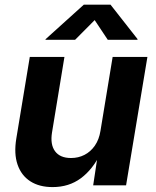

<svg xmlns="http://www.w3.org/2000/svg" viewBox="-20 -781 657 809"><path d="M201.7 7.3Q145.5 7.3 107.7 -17.1Q69.8 -41.5 54 -87.4Q38.1 -133.3 48.8 -197.8L105.5 -541H251.5L199.2 -223.1Q190.9 -172.4 211.9 -143.8Q232.9 -115.2 279.3 -115.2Q310.1 -115.2 335.9 -128.4Q361.8 -141.6 379.6 -167.2Q397.5 -192.9 403.3 -229.5L454.6 -541H601.1L511.2 0H372.6L393.1 -135.7H404.3Q371.1 -67.4 320.8 -30Q270.5 7.3 201.7 7.3ZM296.4 -613.3H171.4L172.4 -616.2L333 -761.2H445.8L559.6 -616.2L559.1 -613.3H434.1L378.9 -696.3Z"/></svg>

Font: Inter 17pt
Style: Bold Italic
Weight: 700
Italic angle: -9.3988°
Version: Version 4.001;git-66647c0bb